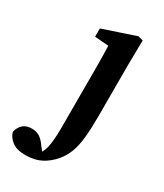

<svg xmlns="http://www.w3.org/2000/svg" viewBox="-271 -574 763 891"><g transform="rotate(30 110.5 -129.0)"><path d="M20 241Q-29 241 -54 221Q-79 201 -85 176Q-71 119 -15 119Q11 119 29 131.5Q47 144 62 167L79 188Q83 181 86.5 172Q90 163 93 150Q101 113 101 49Q101 -15 101 -113V-264Q101 -302 100.5 -331Q100 -360 99 -391L25 -397V-441L198 -499L225 -492L223 -358V-84Q223 -16 218 31Q213 78 200.5 111Q188 144 166 171Q137 205 102 223Q67 241 20 241Z"/></g></svg>

Font: Source Serif 4 SmText Semibold
Style: Regular
Weight: 600
Designer: Frank Grießhammer
Foundry: Adobe
Version: Version 4.005;hotconv 1.1.0;makeotfexe 2.6.0